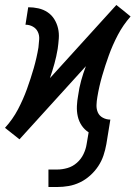

<svg xmlns="http://www.w3.org/2000/svg" viewBox="-35 -549 555 769"><path d="M159 200V130H194Q214 130 235 124Q256 118 273 103Q290 88 299.5 68Q309 48 312 28L320 -19Q303 -30 292 -46.5Q281 -63 276.5 -83Q272 -103 273 -124.5Q274 -146 278 -167Q282 -197 290 -226Q298 -255 309 -284L43 9L14 -14L-15 -37Q16 -71 37 -111Q58 -151 73 -192.5Q88 -234 100 -275.5Q112 -317 119 -359Q121 -376 122 -392Q123 -408 116.5 -421.5Q110 -435 96.5 -442.5Q83 -450 67 -450L78 -520Q99 -520 119 -515.5Q139 -511 155.5 -500Q172 -489 182.5 -472Q193 -455 197.5 -435.5Q202 -416 200.5 -395Q199 -374 196 -353Q191 -323 183 -294Q175 -265 165 -236L431 -529L460 -506L488 -483Q458 -449 437 -409Q416 -369 401 -327.5Q386 -286 374 -244.5Q362 -203 355 -161Q352 -144 351.5 -128Q351 -112 357 -98.5Q363 -85 377 -77.5Q391 -70 407 -70L391 28Q387 51 379.5 73.5Q372 96 358.5 116.5Q345 137 326 154Q307 171 285 181.5Q263 192 240 196Q217 200 194 200Z"/></svg>

Font: Iosevka SS04
Style: Italic
Weight: 400
Italic angle: -9°
Monospace: yes
Designer: Belleve Invis
Foundry: Belleve Invis
Version: Version 19.0.0; ttfautohint (v1.8.4)